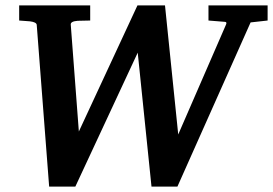

<svg xmlns="http://www.w3.org/2000/svg" viewBox="-20 -691 1011 711"><path d="M971 -615 908 -608 637 0H541L490 -496L259 0H162L116 -599Q115 -609 91 -612Q71 -614 51 -615V-671H314V-615Q291 -615 268 -614Q241 -612 242 -600L272 -204L489 -671H591L640 -193L817 -600Q821 -609 814 -610L752 -615V-671H971Z"/></svg>

Font: Apparatus SIL
Style: Bold Italic
Weight: 700
Italic angle: -11°
Version: Version 1.0